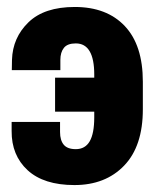

<svg xmlns="http://www.w3.org/2000/svg" viewBox="-20 -517 450 548"><path d="M387.7 -205.1V-283.7Q387.7 -388.2 336.2 -442.6Q284.7 -497.1 193.4 -497.1Q106.4 -497.1 61.3 -453.4Q16.1 -409.7 14.2 -346.2L13.7 -316.9H152.3V-346.2Q152.3 -367.7 162.4 -380.4Q172.4 -393.1 196.3 -393.1Q222.7 -393.1 235.8 -370.8Q249 -348.6 249 -304.2V-182.1Q249 -136.2 236.1 -113.8Q223.1 -91.3 196.3 -91.3Q172.4 -91.3 161.9 -104Q151.4 -116.7 151.4 -140.1V-168.9H13.2V-143.1Q12.7 -73.7 58.8 -31.2Q105 11.2 192.4 11.2Q280.8 11.2 334.2 -44.2Q387.7 -99.6 387.7 -205.1ZM325.2 -295.4H137.2V-198.2H325.2Z"/></svg>

Font: Roboto Flex
Style: wght 700 wdth 25 opsz 34 GRAD 0.00 slnt 0.00 XTRA 468 XOPQ 96 YOPQ 79 YTLC 514 YTUC 712 YTAS 750 YTDE -203.00 YTFI 738
Weight: 700
Width: 1
Designer: Berlow after Robertson
Foundry: Google
Version: Version 3.100